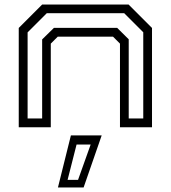

<svg xmlns="http://www.w3.org/2000/svg" viewBox="-20 -560 752 845"><path d="M62.5 0V-437L165.5 -540H546L649 -437V0H508V-368L477.5 -398.5H234L203.5 -368V0ZM101.5 -38.5H165.5V-386.5L217.5 -437.5H495.5L546.5 -387V-38.5H610.5V-418L526.5 -502H186L101.5 -417.5ZM235 265 292 36H427.5L348 265ZM277.5 231.5H323.5L379 76H317Z"/></svg>

Font: Tourney Expanded
Style: Regular
Weight: 400
Width: 7
Designer: Tyler Finck
Foundry: Etcetera Type Co
Version: Version 1.010; ttfautohint (v1.8.3)